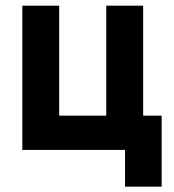

<svg xmlns="http://www.w3.org/2000/svg" viewBox="-20 -538 626 689"><path d="M60.1 0V-517.6H192.4V-123H361.3V-517.6H493.7V-123H560.1V131.8H428.7V0Z"/></svg>

Font: CaskaydiaMono NF
Style: Bold
Weight: 700
Designer: Aaron Bell
Foundry: Saja Typeworks
Version: Version 2111.001; ttfautohint (v1.8.4);Nerd Fonts 3.1.1